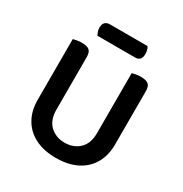

<svg xmlns="http://www.w3.org/2000/svg" viewBox="-183 -920 1020 1072"><g transform="rotate(30 327.5 -383.5)"><path d="M327 15Q249 15 193 -13.5Q137 -42 107.5 -94Q78 -146 78 -215V-288H196V-220Q196 -153 233.5 -118Q271 -83 327 -83Q384 -83 421 -118Q458 -153 458 -220V-288H577V-215Q577 -146 547.5 -94Q518 -42 462 -13.5Q406 15 327 15ZM196 -253H78V-607Q85 -609 101 -612Q117 -615 133 -615Q166 -615 181 -603Q196 -591 196 -559ZM577 -252H458V-607Q466 -609 481.5 -612Q497 -615 513 -615Q547 -615 562 -603Q577 -591 577 -559ZM431 -692H188Q184 -700 179.5 -711Q175 -722 175 -736Q175 -761 186.5 -771.5Q198 -782 216 -782H459Q465 -774 468 -762Q471 -750 471 -738Q471 -713 460.5 -702.5Q450 -692 431 -692Z"/></g></svg>

Font: BalooTamma2SemiBold
Style: Regular
Weight: 600
Designer: Divya Kowshik, Shuchita Grover and Ek Type
Foundry: Ek Type
Version: Version 1.700